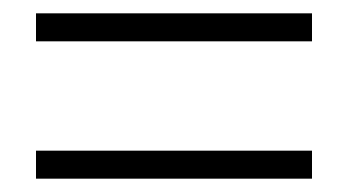

<svg xmlns="http://www.w3.org/2000/svg" viewBox="-20 -474 522 288"><path d="M34 -412V-454H448V-412ZM34 -206V-248H448V-206Z"/></svg>

Font: Assistant Light
Style: Regular
Weight: 300
Designer: Hebrew By Ben Nathan, Latin by Paul Hunt
Version: Version 2.001;PS 002.001;hotconv 1.0.88;makeotf.lib2.5.64775